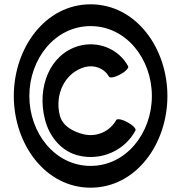

<svg xmlns="http://www.w3.org/2000/svg" viewBox="-20 -845 836 890"><path d="M756 -400C756 -623 610 -825 400 -825C190 -825 44 -623 44 -400C44 -177 190 25 400 25C610 25 756 -177 756 -400ZM116 -400C116 -572 235 -724 400 -724C565 -724 684 -572 684 -400C684 -228 565 -76 400 -76C235 -76 116 -228 116 -400ZM574 -538C530 -619 434 -657 345 -632C209 -593 151 -438 188 -293C208 -211 266 -141 348 -123C451 -100 558 -147 608 -240C612 -248 596 -265 571 -278C547 -292 523 -296 519 -289C490 -236 429 -209 370 -222C319 -234 269 -261 257 -311C233 -407 280 -508 373 -534C416 -546 463 -529 485 -490C489 -482 512 -486 537 -500C562 -513 578 -530 574 -538Z"/></svg>

Font: Nupuram Medium
Style: Regular
Weight: 500
Designer: Santhosh Thottingal (santhosh.thottingal@gmail.com)
Foundry: SMC
Version: Version 1.000